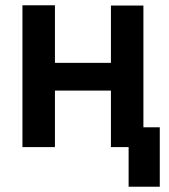

<svg xmlns="http://www.w3.org/2000/svg" viewBox="-20 -557 640 727"><path d="M65 0V-537H188V-319H400V-536H523V-75H585V150H467V0H400V-214H188V0Z"/></svg>

Font: Geist Mono
Style: Bold
Weight: 700
Monospace: yes
Designer: Basement.studio, Andrés Briganti, Mateo Zaragoza
Foundry: Basement.studio, Vercel, Andrés Briganti, Guido Ferreyra, Mateo Zaragoza
Version: Version 1.500; ttfautohint (v1.8.4.7-5d5b)